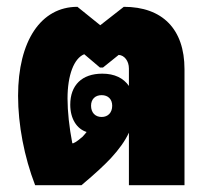

<svg xmlns="http://www.w3.org/2000/svg" viewBox="-20 -543 613 563"><path d="M83 0H219C263 -37 286 -59 305 -79C329 -105 347 -130 358 -154V0H521V-340C521 -458 456 -523 343 -523L274 -469L207 -523C100 -523 33 -423 33 -262C33 -177 51 -83 83 0ZM192 -123C183 -170 178 -216 178 -254C178 -323 197 -372 227 -384L273 -345H282L328 -382C345 -381 358 -364 358 -342V-291C342 -314 316 -327 280 -327C220 -327 186 -293 186 -236C186 -195 205 -165 234 -156C230 -151 225 -145 222 -142C215 -136 203 -126 195 -123ZM278 -200C259 -200 247 -213 247 -233C247 -252 259 -264 278 -264C297 -264 309 -252 309 -233C309 -213 297 -200 278 -200Z"/></svg>

Font: Noto Sans Thai Looped UI Narrow Black
Style: Regular
Weight: 900
Width: 4
Designer: Cadson Demak Team
Foundry: Cadson Demak Co., Ltd.
Version: Version 1.000